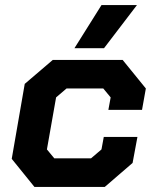

<svg xmlns="http://www.w3.org/2000/svg" viewBox="-20 -733 598 753"><path d="M26 -110 77 -404 187 -498H461L552 -386L537 -302H405L414 -351L385 -386H241L200 -351L164 -147L193 -112H337L378 -147L387 -196H519L500 -94L391 0H115ZM378 -713H517L388 -544H272Z"/></svg>

Font: Chakra Petch
Style: Bold Italic
Weight: 700
Italic angle: -10°
Designer: Katatrad Aksorn Co.,Ltd.
Foundry: Cadson Demak Co.,Ltd.
Version: Version 1.000; ttfautohint (v1.6)